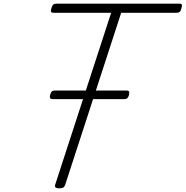

<svg xmlns="http://www.w3.org/2000/svg" viewBox="-20 -1018 1017 1052"><path d="M304 14Q277 14 282 -5L589 -948H274Q262 -948 259.5 -954Q257 -960 262 -974Q266 -988 272 -993Q278 -998 289 -998H962Q975 -998 976.5 -992Q978 -986 974 -973Q971 -959 965 -953.5Q959 -948 947 -948H644L337 -5Q334 5 326.5 9.5Q319 14 304 14ZM268 -475Q256 -475 254 -481.5Q252 -488 255 -499Q258 -510 263 -516Q268 -522 281 -522H672Q686 -522 687.5 -515Q689 -508 687 -498Q684 -487 678.5 -481Q673 -475 660 -475Z"/></svg>

Font: Playwrite US Trad ExtraLight
Style: Regular
Weight: 250
Designer: Veronika Burian, José Scaglione
Foundry: TypeTogether
Version: Version 1.003